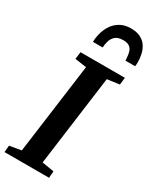

<svg xmlns="http://www.w3.org/2000/svg" viewBox="-257 -1081 928 1146"><g transform="rotate(30 206.5 -508.5)"><path d="M-4 0 0 -46.5 80.5 -60 164 -682 84.5 -693.5 91 -743H396.5L391 -693.5L307 -682L224 -60L306.5 -46.5L303 0ZM281.5 -1017Q323.5 -1017 350.2 -1002.5Q377 -988 391.5 -964.5Q406 -941 411.5 -914.2Q417 -887.5 417 -862Q417 -855 416.5 -847.5Q416 -840 415 -833.5H348Q348 -838 347.8 -843Q347.5 -848 347 -852.5Q346 -875 340.2 -893.2Q334.5 -911.5 320 -922.2Q305.5 -933 277 -933Q241 -933 223 -917Q205 -901 198.5 -878Q192 -855 191 -833.5H124.5Q124.5 -841.5 125 -848.8Q125.5 -856 126.5 -863.5Q133 -907.5 152.2 -942Q171.5 -976.5 204 -996.8Q236.5 -1017 281.5 -1017Z"/></g></svg>

Font: Merriweather Light 18pt
Style: Bold Italic
Weight: 700
Italic angle: -7.8°
Version: Version 2.101